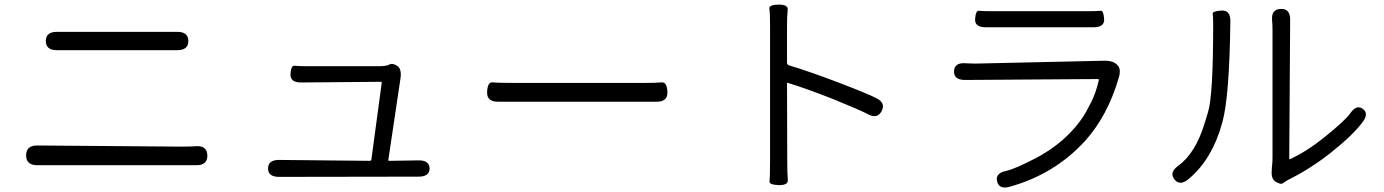

<svg xmlns="http://www.w3.org/2000/svg" viewBox="-20 -785 6040 838"><path d="M142 -64Q94 -64 94 -107Q94 -150 142 -150L775 -145Q798 -145 821 -146L835 -147Q884 -150 885 -107Q886 -64 838 -64ZM228 -566Q180 -566 180 -606Q180 -646 228 -646H754Q802 -646 802 -606Q802 -566 754 -566Z M1198 -13Q1150 -13 1150 -50Q1150 -87 1198 -87L1593 -83Q1600 -83 1601 -89L1646 -423Q1647 -428 1642 -428L1294 -425Q1245 -425 1248 -463Q1250 -500 1266.5 -498Q1283 -496 1321 -496H1633Q1668 -496 1680 -503.5Q1692 -511 1713 -498Q1734 -485 1728 -443L1675 -88Q1674 -83 1679 -83L1806 -85Q1854 -86 1855 -50Q1855 -14 1807 -14Z M2153 -341Q2104 -341 2106 -384Q2108 -428 2130 -425.5Q2152 -423 2239 -423H2789Q2843 -423 2867 -425.5Q2891 -428 2893 -384Q2895 -341 2846 -341Z M3378 23Q3336 21 3338.5 6Q3341 -9 3341 -87V-670Q3341 -729 3338 -746.5Q3335 -764 3378 -765Q3421 -765 3418 -742Q3415 -719 3415 -670V-512Q3415 -503 3423 -500Q3516 -472 3639 -425Q3765 -377 3804 -357Q3847 -336 3828 -300Q3809 -264 3767 -287Q3736 -304 3615 -353Q3506 -396 3420 -423Q3415 -425 3415 -420L3416 -87Q3416 -25 3418.5 -0.5Q3421 24 3378 23Z M4387 30Q4341 43 4332 7Q4323 -29 4371 -39Q4409 -47 4500 -94.5Q4591 -142 4655 -210Q4699 -257 4722 -300Q4733 -321 4744 -342Q4763 -380 4776 -435Q4777 -440 4772 -440L4192 -436Q4143 -436 4144 -474Q4145 -512 4193 -509L4215 -508Q4238 -507 4261 -508L4800 -520Q4836 -521 4855 -503Q4875 -486 4863 -446Q4814 -278 4715 -169Q4582 -24 4387 30ZM4282 -666Q4233 -666 4236 -703Q4239 -740 4252.5 -738Q4266 -736 4319 -736H4715Q4773 -736 4784.5 -738Q4796 -740 4799 -703Q4802 -666 4753 -666Z M5167 -3Q5129 28 5106 -2Q5082 -32 5122 -61Q5198 -116 5238 -248Q5245 -271 5252 -294Q5275 -364 5275 -675Q5275 -714 5273 -725Q5271 -736 5311 -739Q5351 -741 5350 -692Q5346 -362 5315 -251Q5271 -89 5167 -3ZM5549 9Q5526 -4 5531 -45V-52Q5534 -74 5534 -97V-653Q5534 -676 5532 -699Q5529 -745 5570 -746Q5611 -748 5611 -699L5607 -94Q5607 -89 5612 -91Q5685 -125 5763 -188Q5852 -260 5873 -290Q5900 -330 5928 -310Q5956 -290 5927 -252Q5887 -197 5789 -119Q5702 -50 5608 -3Q5590 6 5580.5 14Q5571 22 5549 9Z"/></svg>

Font: Resource Han Rounded KR Normal
Style: Regular
Weight: 350
Designer: Cyano Hao (round all glyphs); Ryoko NISHIZUKA 西塚涼子 (kana, bopomofo & ideographs); Paul D. Hunt (Latin, Greek & Cyrillic)
Foundry: Cyano Hao
Version: 0.990